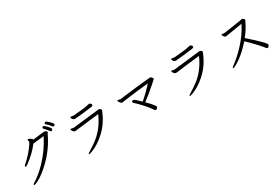

<svg xmlns="http://www.w3.org/2000/svg" viewBox="93 -2036 4814 3299"><g transform="rotate(-30 2500.0 -386.5)"><path d="M538 -655Q746 -681 762.5 -681Q779 -681 797.5 -670Q816 -659 816 -646.5Q816 -634 808.5 -627.5Q801 -621 799 -617Q695 -391 516 -212Q368 -64 242 2Q189 30 167 30Q161 30 157.5 26.5Q154 23 154 20Q154 8 191.5 -13Q229 -34 295.5 -87Q362 -140 438 -218Q611 -399 720 -619L518 -596Q511 -596 504 -596Q399 -455 223 -328Q207 -317 194.5 -317Q182 -317 182 -328Q182 -339 202 -356Q346 -479 449 -638Q455 -651 457 -665V-666Q457 -674 452.5 -681.5Q448 -689 448 -695Q448 -707 461 -707Q470 -707 491 -697.5Q512 -688 524.5 -675.5Q537 -663 538 -655ZM862 -635Q849 -654 819.5 -688Q790 -722 781.5 -729.5Q773 -737 773 -745.5Q773 -754 780 -762Q787 -770 796.5 -770Q806 -770 822.5 -757.5Q839 -745 856.5 -727Q874 -709 888 -692Q902 -675 905 -669Q908 -663 908 -653Q908 -643 899 -634.5Q890 -626 880 -626Q870 -626 862 -635ZM934 -687Q896 -742 851 -777Q844 -783 844 -792Q844 -801 852 -808.5Q860 -816 869 -816Q878 -816 896.5 -802.5Q915 -789 935 -769.5Q955 -750 969 -732.5Q983 -715 983 -706Q983 -697 975.5 -687.5Q968 -678 955 -678Q942 -678 934 -687Z M1249 -485 1764 -544Q1779 -544 1796 -533Q1813 -522 1813 -512.5Q1813 -503 1809.5 -496Q1806 -489 1802 -479Q1721 -274 1558 -132Q1432 -22 1308 25Q1261 43 1248.5 43Q1236 43 1236 39Q1236 28 1292 -7Q1374 -56 1451 -116Q1622 -251 1721 -477Q1638 -469 1540 -457Q1442 -445 1387.5 -438.5Q1333 -432 1296 -427.5Q1259 -423 1253 -422Q1247 -421 1242 -421H1233Q1219 -421 1205.5 -433.5Q1192 -446 1184 -461.5Q1176 -477 1176 -485Q1176 -493 1183 -494H1185Q1193 -494 1206.5 -489.5Q1220 -485 1242 -485ZM1290 -673 1345 -667H1352Q1360 -668 1386 -670Q1579 -685 1632 -701Q1663 -709 1671.5 -709Q1680 -709 1696.5 -698.5Q1713 -688 1713 -667.5Q1713 -647 1678 -642Q1486 -615 1347 -606L1335 -605Q1309 -605 1287 -638Q1278 -652 1278 -662.5Q1278 -673 1290 -673Z M2801 -576Q2818 -576 2830 -564Q2852 -541 2852 -529.5Q2852 -518 2829 -504Q2825 -501 2819.5 -495Q2814 -489 2766.5 -447Q2719 -405 2639 -339.5Q2559 -274 2523 -249Q2608 -167 2652 -101Q2658 -92 2658 -79.5Q2658 -67 2644 -56Q2631 -43 2618 -43Q2605 -43 2595 -56Q2517 -170 2395 -292Q2364 -323 2343 -339Q2332 -348 2332 -361Q2332 -374 2340 -379.5Q2348 -385 2358.5 -386Q2369 -387 2374 -384Q2394 -374 2491 -280Q2561 -340 2624 -403Q2687 -466 2723 -508Q2507 -487 2347 -464.5Q2187 -442 2177 -442Q2167 -442 2153 -455.5Q2139 -469 2130 -485Q2121 -501 2121 -508Q2121 -515 2128 -518H2131Q2140 -518 2156 -513Q2172 -508 2184 -508H2188Q2505 -550 2798 -576Z M3249 -485 3764 -544Q3779 -544 3796 -533Q3813 -522 3813 -512.5Q3813 -503 3809.5 -496Q3806 -489 3802 -479Q3721 -274 3558 -132Q3432 -22 3308 25Q3261 43 3248.5 43Q3236 43 3236 39Q3236 28 3292 -7Q3374 -56 3451 -116Q3622 -251 3721 -477Q3638 -469 3540 -457Q3442 -445 3387.5 -438.5Q3333 -432 3296 -427.5Q3259 -423 3253 -422Q3247 -421 3242 -421H3233Q3219 -421 3205.5 -433.5Q3192 -446 3184 -461.5Q3176 -477 3176 -485Q3176 -493 3183 -494H3185Q3193 -494 3206.5 -489.5Q3220 -485 3242 -485ZM3290 -673 3345 -667H3352Q3360 -668 3386 -670Q3579 -685 3632 -701Q3663 -709 3671.5 -709Q3680 -709 3696.5 -698.5Q3713 -688 3713 -667.5Q3713 -647 3678 -642Q3486 -615 3347 -606L3335 -605Q3309 -605 3287 -638Q3278 -652 3278 -662.5Q3278 -673 3290 -673Z M4669 -658Q4684 -658 4701.5 -645.5Q4719 -633 4719 -621.5Q4719 -610 4713 -604L4707 -591Q4653 -471 4555 -350Q4818 -116 4846 -66Q4851 -57 4851 -47Q4851 -37 4838 -21.5Q4825 -6 4815 -6Q4805 -6 4799 -9Q4793 -12 4757 -57.5Q4721 -103 4646 -180Q4577 -253 4520 -306Q4395 -163 4270 -75Q4215 -37 4178 -18Q4141 1 4130.5 1Q4120 1 4120 -7.5Q4120 -16 4158 -44Q4277 -132 4389 -251Q4541 -412 4629 -590Q4589 -584 4538 -575.5Q4487 -567 4438 -559Q4389 -551 4354.5 -545.5Q4320 -540 4311.5 -538Q4303 -536 4290.5 -536Q4278 -536 4265.5 -547.5Q4253 -559 4246 -573Q4239 -587 4239 -596Q4239 -605 4250 -606H4251L4283 -599H4291Q4305 -599 4365.5 -608.5Q4426 -618 4536.5 -634.5Q4647 -651 4650.5 -653Q4654 -655 4669 -658Z"/></g></svg>

Font: LXGW WenKai
Style: Regular
Weight: 400
Designer: LXGW / Fontworks Inc.
Foundry: LXGW / Fontworks Inc.
Version: Version 1.520; June 14, 2025